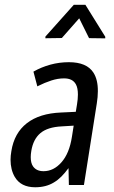

<svg xmlns="http://www.w3.org/2000/svg" viewBox="-20 -770 473 799"><path d="M279.3 -200.7 286.6 -247.1 237.3 -244.1Q177.7 -241.2 147.9 -215.8Q118.2 -190.4 110.4 -142.6Q107.9 -127.9 107.9 -116.2Q107.9 -91.8 117.2 -78.1Q131.3 -57.6 161.1 -57.6Q203.1 -57.6 235.4 -94.2Q268.6 -131.3 279.3 -200.7ZM266.6 -511.2Q341.3 -511.2 369.1 -467.3Q387.7 -438 387.2 -390.1Q387.2 -366.7 382.8 -339.4L329.6 -2L329.1 0H327.6H268.1H266.6V-1.5L265.1 -70.3Q250 -49.8 235.4 -35.2Q220.7 -20.5 204.1 -10.7Q171.4 9.3 126.5 9.3Q66.9 9.3 41.5 -33.7Q23.9 -64 23.9 -105Q23.9 -122.1 27.3 -141.1Q39.1 -216.3 91.8 -257.3Q144.5 -298.3 234.4 -301.8L295.4 -304.7L300.3 -334.5Q304.2 -357.9 304.2 -376.5Q304.2 -403.8 295.9 -418.9Q282.2 -444.3 245.6 -443.8Q220.7 -443.8 193.8 -435.1Q166.5 -426.3 137.2 -411.6L135.3 -410.6L134.8 -412.6L119.6 -470.2L119.1 -471.7L120.6 -472.7Q152.3 -490.7 189.7 -501Q227.1 -511.2 266.6 -511.2ZM418 -617.2V-610.4L350.6 -611.3L309.6 -693.8L237.3 -611.8L168.9 -610.8V-617.7L287.1 -750H335.4Z"/></svg>

Font: MAUL Condensed Italic
Style: Condenced Regular Italic
Weight: 400
Italic angle: -12°
Designer: MAUL
Version: Version 1.0; 2020; ttfautohint (v1.8.3)